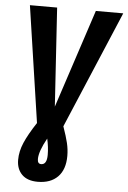

<svg xmlns="http://www.w3.org/2000/svg" viewBox="-60 -736 663 998"><g transform="rotate(5 271.0 -236.5)"><path d="M283 -80Q301 -29 309 4.5Q317 38 317 72Q317 143 279.5 181Q242 219 175 219Q121 219 92.5 190.5Q64 162 64 114Q64 70 83.5 24.5Q103 -21 145 -85L55 -692H197L230 -178L399 -692H542ZM205 -9Q166 61 166 101Q166 126 185 126Q215 126 215 75Q215 35 205 -9Z"/></g></svg>

Font: Fira Sans Compressed SemiBold
Style: Italic
Weight: 600
Width: 1
Italic angle: -8°
Designer: bBox Type GmbH & Carrois Corporate GbR & Edenspiekermann AG
Foundry: bBox Type GmbH & Carrois Corporate GbR & Edenspiekermann AG
Version: Version 4.301